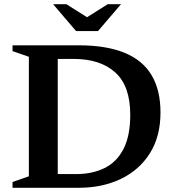

<svg xmlns="http://www.w3.org/2000/svg" viewBox="-20 -891 825 911"><path d="M598 -346.5Q598 -483 527 -547.2Q456 -611.5 328 -611.5H185.5L176.5 -676H353.5Q483.5 -676 569.8 -641Q656 -606 698.8 -535Q741.5 -464 741.5 -357Q741.5 -243.5 691.2 -163.8Q641 -84 553.2 -42Q465.5 0 354 0H176.5L185.5 -65H340Q418.5 -65 476.5 -93.8Q534.5 -122.5 566.2 -184.8Q598 -247 598 -346.5ZM39.5 0V-27.5L117 -54.5V-621.5L39.5 -648.5V-676H254V0ZM404.5 -802H381.5L491 -871H554L445 -743.5H341L232 -871H295Z"/></svg>

Font: Newsreader 16pt 16pt SemiBold
Style: Regular
Weight: 600
Version: Version 1.003